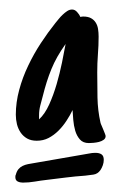

<svg xmlns="http://www.w3.org/2000/svg" viewBox="-20 -688 249 403"><path d="M117.7 -595.7Q107.9 -582 100.6 -569.1Q93.3 -556.2 87.9 -543Q82.5 -529.8 78.1 -515.9Q73.7 -502 69.8 -486.3Q66.9 -476.1 64.5 -466.3Q62 -456.5 62 -446.3V-437.5Q74.2 -448.7 83.3 -468.8Q92.3 -488.8 98.9 -511.5Q105.5 -534.2 110.1 -556.6Q114.7 -579.1 117.7 -595.7ZM201.7 -402.3Q201.7 -397.5 197.5 -394.5Q193.4 -391.6 187.7 -390.1Q182.1 -388.7 176 -388.2Q169.9 -387.7 166.5 -387.7Q154.3 -387.7 147.7 -395.3Q141.1 -402.8 137.9 -413.6Q134.8 -424.3 133.8 -436.3Q132.8 -448.2 132.3 -457Q127 -445.8 119.6 -434.6Q112.3 -423.3 102.8 -413.8Q93.3 -404.3 82 -398.4Q70.8 -392.6 57.1 -392.6Q45.4 -392.6 37.1 -397.2Q28.8 -401.9 23.4 -409.7Q18.1 -417.5 15.6 -427.2Q13.2 -437 13.2 -447.3Q13.2 -473.1 20.3 -499.3Q27.3 -525.4 39.1 -550Q50.8 -574.7 65.7 -597.4Q80.6 -620.1 96.2 -639.6Q99.1 -643.1 103 -647.9Q106.9 -652.8 111.6 -657.2Q116.2 -661.6 121.1 -664.8Q126 -668 131.3 -668Q137.2 -668 141.8 -662.8Q146.5 -657.7 148.9 -652.3Q150.9 -653.3 154.8 -653.3Q164.6 -653.3 170.9 -649.9Q177.2 -646.5 180.9 -640.6Q184.6 -634.8 185.8 -627.2Q187 -619.6 187 -611.3Q187 -592.3 185.5 -573.7Q184.1 -555.2 184.1 -536.1Q184.1 -510.3 184.6 -483.4Q185.1 -456.5 190.9 -430.7Q191.4 -428.2 193.4 -424.1Q195.3 -419.9 197 -415.5Q198.7 -411.1 200.2 -407.5Q201.7 -403.8 201.7 -402.3ZM197.8 -352.5Q197.8 -346.7 195.8 -341.1Q193.8 -335.4 190.9 -331.1Q185.1 -322.8 176 -321.5Q167 -320.3 158.7 -319.3Q138.2 -317.9 118.4 -315.4Q98.6 -313 78.6 -310.5Q65.9 -309.1 53.2 -306.9Q40.5 -304.7 27.8 -304.7Q22 -304.7 17.1 -307.1Q12.2 -309.6 12.2 -316.4Q12.2 -320.3 13.2 -321.3Q15.1 -328.6 18.8 -333Q22.5 -337.4 27.6 -339.8Q32.7 -342.3 38.8 -343.5Q44.9 -344.7 51.3 -345.7Q77.1 -350.1 102.1 -354.5Q127 -358.9 152.8 -363.3Q159.7 -364.3 166.5 -365.7Q173.3 -367.2 180.2 -367.2Q188.5 -367.2 193.1 -364Q197.8 -360.8 197.8 -352.5Z"/></svg>

Font: Just Another Hand
Style: Regular
Weight: 400
Designer: Astigmatic (AOETI)
Foundry: Astigmatic (AOETI)
Version: Version 1.000